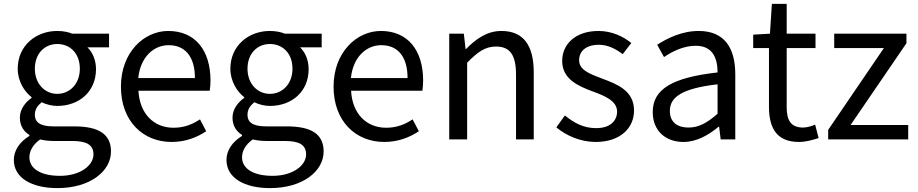

<svg xmlns="http://www.w3.org/2000/svg" viewBox="-20 -716 4713 986"><path d="M275 250C443 250 550 163 550 62C550 -28 486 -67 361 -67H254C181 -67 159 -92 159 -126C159 -156 174 -174 194 -191C218 -179 248 -172 274 -172C386 -172 473 -245 473 -361C473 -408 455 -448 429 -473H540V-543H351C332 -551 305 -557 274 -557C165 -557 71 -482 71 -363C71 -298 106 -245 142 -217V-213C113 -193 82 -157 82 -112C82 -69 103 -40 131 -23V-18C80 13 51 58 51 105C51 198 143 250 275 250ZM274 -234C212 -234 159 -284 159 -363C159 -443 211 -490 274 -490C339 -490 390 -443 390 -363C390 -284 337 -234 274 -234ZM288 187C189 187 131 150 131 92C131 61 147 28 186 0C210 6 236 8 256 8H350C422 8 460 26 460 77C460 133 393 187 288 187Z M861 13C934 13 992 -11 1039 -42L1007 -103C966 -76 924 -60 871 -60C768 -60 697 -134 691 -250H1057C1059 -264 1061 -282 1061 -302C1061 -457 983 -557 844 -557C720 -557 601 -448 601 -271C601 -92 716 13 861 13ZM690 -315C701 -423 769 -484 846 -484C931 -484 981 -425 981 -315Z M1367 250C1535 250 1642 163 1642 62C1642 -28 1578 -67 1453 -67H1346C1273 -67 1251 -92 1251 -126C1251 -156 1266 -174 1286 -191C1310 -179 1340 -172 1366 -172C1478 -172 1565 -245 1565 -361C1565 -408 1547 -448 1521 -473H1632V-543H1443C1424 -551 1397 -557 1366 -557C1257 -557 1163 -482 1163 -363C1163 -298 1198 -245 1234 -217V-213C1205 -193 1174 -157 1174 -112C1174 -69 1195 -40 1223 -23V-18C1172 13 1143 58 1143 105C1143 198 1235 250 1367 250ZM1366 -234C1304 -234 1251 -284 1251 -363C1251 -443 1303 -490 1366 -490C1431 -490 1482 -443 1482 -363C1482 -284 1429 -234 1366 -234ZM1380 187C1281 187 1223 150 1223 92C1223 61 1239 28 1278 0C1302 6 1328 8 1348 8H1442C1514 8 1552 26 1552 77C1552 133 1485 187 1380 187Z M1953 13C2026 13 2084 -11 2131 -42L2099 -103C2058 -76 2016 -60 1963 -60C1860 -60 1789 -134 1783 -250H2149C2151 -264 2153 -282 2153 -302C2153 -457 2075 -557 1936 -557C1812 -557 1693 -448 1693 -271C1693 -92 1808 13 1953 13ZM1782 -315C1793 -423 1861 -484 1938 -484C2023 -484 2073 -425 2073 -315Z M2287 0H2379V-394C2433 -449 2471 -477 2527 -477C2599 -477 2630 -434 2630 -332V0H2721V-344C2721 -482 2669 -557 2555 -557C2481 -557 2424 -516 2373 -464H2371L2362 -543H2287Z M3039 13C3167 13 3236 -60 3236 -148C3236 -251 3150 -283 3071 -313C3010 -336 2954 -356 2954 -407C2954 -450 2986 -486 3055 -486C3103 -486 3141 -465 3178 -438L3222 -495C3181 -529 3121 -557 3054 -557C2935 -557 2867 -489 2867 -403C2867 -310 2949 -274 3025 -246C3085 -224 3149 -198 3149 -143C3149 -96 3114 -58 3042 -58C2977 -58 2929 -84 2881 -123L2837 -62C2888 -19 2962 13 3039 13Z M3490 13C3557 13 3618 -22 3670 -65H3673L3681 0H3756V-334C3756 -469 3701 -557 3568 -557C3480 -557 3404 -518 3355 -486L3390 -423C3433 -452 3490 -481 3553 -481C3642 -481 3665 -414 3665 -344C3434 -318 3332 -259 3332 -141C3332 -43 3399 13 3490 13ZM3516 -61C3462 -61 3420 -85 3420 -147C3420 -217 3482 -262 3665 -283V-132C3612 -85 3568 -61 3516 -61Z M4083 13C4117 13 4153 3 4184 -7L4166 -76C4148 -68 4124 -61 4104 -61C4041 -61 4020 -99 4020 -165V-469H4168V-543H4020V-696H3944L3934 -543L3848 -538V-469H3929V-168C3929 -59 3968 13 4083 13Z M4233 0H4644V-74H4348L4635 -494V-543H4264V-469H4519L4233 -49Z"/></svg>

Font: Noto Sans KR
Style: Regular
Weight: 400
Designer: Ryoko NISHIZUKA 西塚涼子 (kana, bopomofo & ideographs); Paul D. Hunt (Latin, Greek & Cyrillic); Sandoll Communications 산돌커뮤니
Foundry: Adobe
Version: Version 2.004;hotconv 1.0.118;makeotfexe 2.5.65603